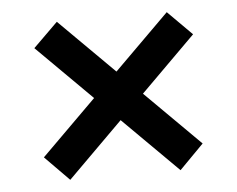

<svg xmlns="http://www.w3.org/2000/svg" viewBox="-40 -559 652 529"><g transform="rotate(-5 286.5 -294.5)"><path d="M67 -446 135 -513 506 -144 439 -76ZM506 -446 134 -76 67 -144 439 -513Z"/></g></svg>

Font: Inclusive Sans SemiBold
Style: Regular
Weight: 600
Designer: Olivia King
Foundry: Olivia King
Version: Version 2.004